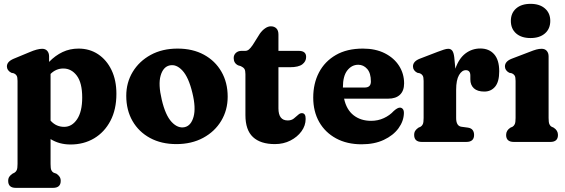

<svg xmlns="http://www.w3.org/2000/svg" viewBox="-20 -720 2866 974"><path d="M229 -434V-406Q260.5 -438.5 297.5 -456Q334.5 -473.5 378.5 -473.5Q434.5 -473.5 477.8 -444.8Q521 -416 545.8 -364.5Q570.5 -313 570.5 -244Q570.5 -164.5 540.2 -107Q510 -49.5 457.5 -18.2Q405 13 338 13Q280.5 13 236.5 -14.5V111.5Q236.5 134 240.2 142.8Q244 151.5 252 156L266 161Q276 167.5 282 176.2Q288 185 288 197.5Q288 233 249 233H60Q21.5 233 21.5 197.5Q21.5 185 27.2 176.5Q33 168 43.5 161L53.5 156Q61 151.5 65 142.8Q69 134 69 111.5V-309.5Q69 -329 64.2 -336.5Q59.5 -344 50.5 -348L37 -351Q15 -363 15 -383Q15 -407.5 49.5 -422L129 -455Q169.5 -472.5 194 -472.5Q210.5 -472.5 219.8 -461.8Q229 -451 229 -434ZM301 -372.5Q264.5 -372.5 236.5 -345V-108Q252 -91 269 -83.8Q286 -76.5 305.5 -76.5Q345 -76.5 371 -115Q397 -153.5 397 -225.5Q397 -299.5 369.8 -336Q342.5 -372.5 301 -372.5Z M881 -473.5Q957.5 -473.5 1014.5 -442.5Q1071.5 -411.5 1103.2 -356.5Q1135 -301.5 1135 -229.5Q1135 -161.5 1102.2 -107Q1069.5 -52.5 1010.8 -20.8Q952 11 874.5 11Q798.5 11 741.2 -20Q684 -51 652.2 -106.2Q620.5 -161.5 620.5 -234Q620.5 -301 653.2 -355.2Q686 -409.5 744.5 -441.5Q803 -473.5 881 -473.5ZM917 -75Q949.5 -82.5 962 -127.8Q974.5 -173 956 -248.5Q937 -328 905.5 -362Q874 -396 840 -388Q807.5 -380.5 794.8 -336.2Q782 -292 800.5 -214.5Q819 -135 850.8 -101.2Q882.5 -67.5 917 -75Z M1201.5 -384.5 1188 -388.5Q1165.5 -399.5 1165.5 -425.5Q1165.5 -441.5 1176.8 -451.8Q1188 -462 1205.5 -462H1224.5Q1234 -462 1242.5 -468.8Q1251 -475.5 1262.5 -492.5L1298 -549Q1310 -566 1324.8 -576.2Q1339.5 -586.5 1354 -586.5Q1371.5 -586.5 1382 -576Q1392.5 -565.5 1392.5 -545V-462H1495.5Q1533 -462 1533 -431Q1533 -408.5 1513.8 -393.8Q1494.5 -379 1451 -379H1392.5V-170.5Q1392.5 -109 1439.5 -109Q1458 -109 1470.2 -118.5Q1482.5 -128 1492.2 -137.2Q1502 -146.5 1512 -146Q1531 -145.5 1530.5 -116.5Q1530.5 -83 1509.5 -54Q1488.5 -25 1453.2 -7Q1418 11 1374.5 11Q1301.5 11 1263.2 -24.8Q1225 -60.5 1225 -136V-344Q1225 -362.5 1219.8 -370.5Q1214.5 -378.5 1201.5 -384.5Z M2030 -297Q2030 -259.5 2009 -239.5Q1988 -219.5 1949.5 -219.5H1725.5Q1737.5 -163.5 1773.8 -135.2Q1810 -107 1862.5 -107Q1897.5 -107 1927.2 -120.8Q1957 -134.5 1977.5 -157Q1997 -174.5 2009 -174Q2017 -174 2023 -167.5Q2029 -161 2029 -146.5Q2028 -105.5 2001.5 -69.2Q1975 -33 1927.2 -10.5Q1879.5 12 1814.5 12Q1740 12 1684.8 -18Q1629.5 -48 1599.2 -101.2Q1569 -154.5 1569 -225Q1569 -296.5 1598.2 -352.5Q1627.5 -408.5 1683.8 -441Q1740 -473.5 1821 -473.5Q1885 -473.5 1932 -449.8Q1979 -426 2004.5 -386Q2030 -346 2030 -297ZM1797.5 -391.5Q1764.5 -391.5 1742 -363Q1719.5 -334.5 1719.5 -276.5V-276H1830.5Q1861.5 -276 1861.5 -306.5Q1861.5 -349 1842.8 -370.2Q1824 -391.5 1797.5 -391.5Z M2284.5 -429 2290 -371.5Q2308 -423.5 2341.2 -448.8Q2374.5 -474 2416.5 -474Q2461 -474 2486.8 -444.8Q2512.5 -415.5 2512.5 -358.5Q2512.5 -305.5 2491.8 -280.5Q2471 -255.5 2437 -255.5Q2402 -255.5 2384 -272Q2366 -288.5 2366 -317.5V-336.5Q2366 -364 2343 -364Q2323 -364 2308.5 -339Q2294 -314 2294 -264.5V-121.5Q2294 -81 2320.5 -77L2354 -72.5Q2370.5 -70 2377.8 -60Q2385 -50 2385 -35.5Q2385 0 2345.5 0H2120Q2081 0 2081 -35.5Q2081 -48.5 2086.8 -57Q2092.5 -65.5 2103 -72.5L2113.5 -77Q2121 -81.5 2125 -90.2Q2129 -99 2129 -121.5V-309.5Q2129 -329 2124.2 -336.5Q2119.5 -344 2110.5 -348L2096.5 -351Q2075 -362.5 2075 -383Q2075 -408.5 2109 -422L2200 -457Q2218.5 -464 2231.5 -468.2Q2244.5 -472.5 2254 -472.5Q2266.5 -472.5 2274 -463.2Q2281.5 -454 2284.5 -429Z M2671.5 -527Q2625 -527 2598.2 -550.5Q2571.5 -574 2571.5 -614Q2571.5 -653.5 2598.2 -677Q2625 -700.5 2671.5 -700.5Q2717.5 -700.5 2744.5 -677Q2771.5 -653.5 2771.5 -614Q2771.5 -574 2744.5 -550.5Q2717.5 -527 2671.5 -527ZM2763 -434V-121.5Q2763 -99.5 2766.8 -90.5Q2770.5 -81.5 2778.5 -77L2788.5 -72.5Q2810.5 -58.5 2810.5 -35.5Q2810.5 0 2772 0H2586.5Q2547.5 0 2547.5 -35.5Q2547.5 -58.5 2569.5 -72.5L2580 -77Q2587.5 -81.5 2591.5 -90.5Q2595.5 -99.5 2595.5 -121.5V-309.5Q2595.5 -329 2590.8 -336.5Q2586 -344 2577 -348L2563 -351Q2541.5 -363 2541.5 -383Q2541.5 -408.5 2575.5 -422L2664.5 -456Q2687 -465 2700.8 -468.8Q2714.5 -472.5 2728 -472.5Q2744.5 -472.5 2753.8 -461.8Q2763 -451 2763 -434Z"/></svg>

Font: Fraunces 72pt SuperSoft
Style: Bold
Weight: 700
Version: Version 1.000;[0bf87f6ff]